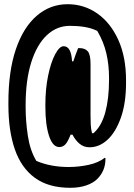

<svg xmlns="http://www.w3.org/2000/svg" viewBox="-20 -739 640 914"><path d="M262 -39Q231 -39 213.5 -92Q196 -145 196 -231V-241Q196 -315 209 -378.5Q222 -442 242.5 -480.5Q263 -519 283 -519Q319 -519 323 -447H329Q339 -478 352 -510H358Q385 -510 398 -494.5Q411 -479 411 -434V-188Q411 -166 412 -145.5Q413 -125 418 -105H425Q463 -138 481 -203.5Q499 -269 499 -357V-370Q499 -429 486.5 -484Q474 -539 443 -592Q416 -605 383.5 -610.5Q351 -616 313 -616Q250 -616 202.5 -571Q155 -526 128.5 -441.5Q102 -357 102 -238V-228Q102 -163 112.5 -93Q123 -23 153 27Q221 56 307 56Q354 56 401 46Q448 36 479 12L482 14V18Q482 74 443 113Q424 132 391 143.5Q358 155 314 155Q211 155 146 107.5Q81 60 50.5 -28.5Q20 -117 20 -239V-252Q20 -400 55.5 -504.5Q91 -609 155 -664Q219 -719 302 -719Q380 -719 443 -675Q506 -631 543 -549.5Q580 -468 580 -357V-345Q580 -248 555.5 -179Q531 -110 492 -74Q453 -38 407 -38H405Q379 -38 359 -54.5Q339 -71 325 -98H316Q303 -64 291 -51.5Q279 -39 262 -39Z"/></svg>

Font: Recursive Mn Csl St XBd
Style: Regular
Weight: 800
Monospace: yes
Version: Version 1.079;hotconv 1.0.112;makeotfexe 2.5.65598; ttfautoh